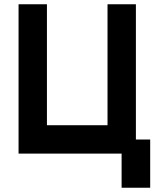

<svg xmlns="http://www.w3.org/2000/svg" viewBox="-20 -720 748 900"><path d="M67 0H550V160H684V-66H617V-700H484V-133H200V-700H67Z"/></svg>

Font: Unageo
Style: Bold
Weight: 700
Designer: Richard Sepsi
Foundry: Richard Sepsi
Version: Version 2.000